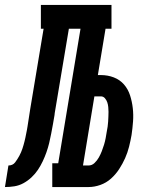

<svg xmlns="http://www.w3.org/2000/svg" viewBox="-76 -755 596 775"><path d="M-56 0 -42 -87Q-34 -87 -27 -90Q-20 -93 -15 -99.5Q-10 -106 -6 -112.5Q-2 -119 2 -126Q6 -133 9 -140.5Q12 -148 14.5 -155Q17 -162 19 -169.5Q21 -177 23 -184.5Q25 -192 26.5 -199.5Q28 -207 29.5 -214.5Q31 -222 32.5 -229.5Q34 -237 35 -244Q38 -262 40.5 -279.5Q43 -297 46 -315L100 -639H89V-735H374V-639H350L319 -452H331Q359 -452 383.5 -442.5Q408 -433 424.5 -414Q441 -395 449 -370Q457 -345 460 -318.5Q463 -292 461 -264.5Q459 -237 455 -210Q451 -187 445 -163Q439 -139 429 -116.5Q419 -94 405 -72.5Q391 -51 372 -34Q353 -17 329 -8.5Q305 0 281 0H135V-96H159L249 -639H202L145 -299Q145 -297 144.5 -294.5Q144 -292 144 -290Q141 -271 137.5 -252.5Q134 -234 130.5 -215Q127 -196 122.5 -177.5Q118 -159 111.5 -140.5Q105 -122 96.5 -104Q88 -86 77 -69.5Q66 -53 51 -39Q36 -25 18.5 -15.5Q1 -6 -18 -3Q-37 0 -56 0ZM281 -87Q295 -87 305.5 -97Q316 -107 323 -119.5Q330 -132 335 -145Q340 -158 344 -171Q348 -184 350.5 -197.5Q353 -211 355 -224Q357 -234 358.5 -244Q360 -254 360.5 -264Q361 -274 361.5 -284Q362 -294 362 -303.5Q362 -313 361 -323Q360 -333 357 -342Q354 -351 347.5 -358.5Q341 -366 331 -366H305L259 -87Z"/></svg>

Font: Iosevka Curly Slab Oblique
Style: Bold
Weight: 700
Italic angle: -9°
Monospace: yes
Designer: Belleve Invis
Foundry: Belleve Invis
Version: Version 11.1.0; ttfautohint (v1.8.3)